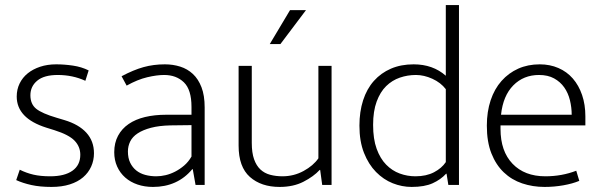

<svg xmlns="http://www.w3.org/2000/svg" viewBox="-20 -730 2373 758"><path d="M317 -411Q267 -434 208 -434Q154 -434 127 -411.5Q100 -389 100 -354Q100 -319 123 -300.5Q146 -282 204 -265L234 -256Q291 -239 321 -206Q351 -173 351 -125Q351 -97 340 -72.5Q329 -48 308 -30Q287 -12 255.5 -2Q224 8 183 8Q138 8 104 0.5Q70 -7 44 -19L58 -60Q84 -47 112 -40.5Q140 -34 178 -34Q235 -34 266 -56Q297 -78 297 -119Q297 -151 274.5 -174.5Q252 -198 195 -216L163 -226Q46 -263 46 -349Q46 -377 57.5 -400.5Q69 -424 89.5 -440.5Q110 -457 138.5 -466.5Q167 -476 202 -476Q234 -476 268 -471Q302 -466 330 -452Z M460 -429Q507 -454 546.5 -465Q586 -476 631 -476Q663 -476 691.5 -467Q720 -458 741.5 -438Q763 -418 775.5 -385.5Q788 -353 788 -306V0H752L741 -62H739Q710 -27 671 -9.5Q632 8 584 8Q551 8 523 -1.5Q495 -11 474.5 -29Q454 -47 442.5 -72.5Q431 -98 431 -129Q431 -166 446 -194Q461 -222 488 -240.5Q515 -259 552.5 -268Q590 -277 636 -277H736V-308Q736 -376 706 -405Q676 -434 628 -434Q599 -434 561 -425Q523 -416 480 -392ZM736 -236 653 -235Q608 -234 576 -225.5Q544 -217 523.5 -203.5Q503 -190 494 -171.5Q485 -153 485 -132Q485 -106 494 -87.5Q503 -69 518 -57Q533 -45 553.5 -39.5Q574 -34 597 -34Q615 -34 634 -38.5Q653 -43 671.5 -52.5Q690 -62 707 -76.5Q724 -91 736 -112Z M1237 -470H1289V0H1252L1244 -59H1242Q1218 -33 1178 -12.5Q1138 8 1084 8Q1011 8 966.5 -31.5Q922 -71 922 -155V-470H974V-166Q974 -127 983 -101.5Q992 -76 1008 -61Q1024 -46 1046.5 -40Q1069 -34 1095 -34Q1140 -34 1178.5 -55Q1217 -76 1237 -105ZM1087 -556H1045L1125 -690H1188Z M1740 -710H1792V0H1750L1743 -44H1741Q1720 -21 1688 -6.5Q1656 8 1605 8Q1567 8 1530.5 -6.5Q1494 -21 1464.5 -51Q1435 -81 1417 -126.5Q1399 -172 1399 -234Q1399 -289 1413.5 -334Q1428 -379 1456 -410.5Q1484 -442 1523.5 -459Q1563 -476 1613 -476Q1689 -476 1740 -431ZM1740 -378Q1720 -404 1687 -419Q1654 -434 1622 -434Q1589 -434 1558.5 -423.5Q1528 -413 1504.5 -390Q1481 -367 1467 -329Q1453 -291 1453 -237Q1453 -181 1467 -142.5Q1481 -104 1504.5 -80Q1528 -56 1558 -45Q1588 -34 1620 -34Q1663 -34 1693.5 -50Q1724 -66 1740 -90Z M2291 -235H1956V-221Q1956 -133 2003.5 -83.5Q2051 -34 2133 -34Q2198 -34 2255 -56L2267 -16Q2241 -5 2204.5 1.5Q2168 8 2130 8Q2083 8 2041.5 -6Q2000 -20 1969 -49.5Q1938 -79 1920 -124.5Q1902 -170 1902 -234Q1902 -289 1917 -334Q1932 -379 1960 -410.5Q1988 -442 2026 -459Q2064 -476 2111 -476Q2151 -476 2184.5 -461.5Q2218 -447 2241.5 -420Q2265 -393 2278 -355Q2291 -317 2291 -271ZM2237 -277Q2237 -306 2230 -334.5Q2223 -363 2207.5 -385Q2192 -407 2167.5 -420.5Q2143 -434 2108 -434Q2047 -434 2006.5 -393Q1966 -352 1958 -277Z"/></svg>

Font: Mukta Vaani ExtraLight
Style: Regular
Weight: 275
Designer: Noopur Datye, Girish Dalvi, Yashodeep Gholap, Pallavi Karambelkar
Foundry: Ek Type
Version: Version 2.538;PS 1.000;hotconv 16.6.51;makeotf.lib2.5.65220;